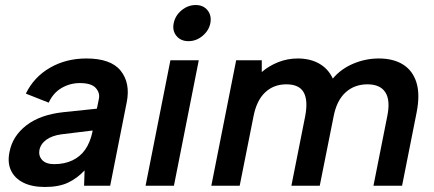

<svg xmlns="http://www.w3.org/2000/svg" viewBox="-20 -740 1730 765"><path d="M315 0 317 -61Q287 -29 250.5 -12Q214 5 159 5Q107 5 72.5 -12.5Q38 -30 23.5 -61.5Q9 -93 18 -135Q30 -198 85 -240.5Q140 -283 232 -293L366 -307L374 -346Q379 -370 361.5 -389.5Q344 -409 298 -409Q259 -409 225.5 -389.5Q192 -370 174 -331L83 -367Q115 -433 179 -470Q243 -507 324 -507Q422 -507 461 -458Q500 -409 485 -333L419 0ZM349 -220 226 -205Q188 -200 165 -183.5Q142 -167 137 -142Q133 -119 148 -102.5Q163 -86 196 -86Q237 -86 268.5 -101Q300 -116 319.5 -144Q339 -172 348 -213Z M659 -500H772L673 0H560ZM731 -576Q700 -576 683 -597Q666 -618 672 -647Q678 -678 703.5 -699Q729 -720 760 -720Q790 -720 807 -699Q824 -678 818 -647Q812 -618 787 -597Q762 -576 731 -576Z M921 -500H1023V-453Q1052 -478 1089 -492.5Q1126 -507 1166 -507Q1216 -507 1252 -486.5Q1288 -466 1306 -427Q1339 -466 1388 -486.5Q1437 -507 1489 -507Q1548 -507 1586.5 -482.5Q1625 -458 1639.5 -410.5Q1654 -363 1640 -292L1582 0H1468L1523 -277Q1536 -340 1515.5 -372Q1495 -404 1444 -404Q1392 -404 1356.5 -371.5Q1321 -339 1309 -275L1254 0H1141L1196 -277Q1208 -340 1190 -372Q1172 -404 1121 -404Q1070 -404 1036 -371.5Q1002 -339 990 -276L935 0H822Z"/></svg>

Font: Albert Sans SemiBold
Style: Italic
Weight: 600
Italic angle: -11.25°
Designer: Andreas Rasmussen
Foundry: a.Foundry
Version: Version 1.025